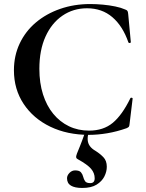

<svg xmlns="http://www.w3.org/2000/svg" viewBox="-20 -656 721 951"><path d="M427 -636Q457 -636 489.5 -633Q522 -630 551 -624Q580 -618 600 -609Q609 -606 611.5 -601.5Q614 -597 615 -586L628 -447Q628 -444 623 -443Q618 -442 616 -446Q588 -527 536.5 -571Q485 -615 411 -615Q343 -615 289.5 -578.5Q236 -542 205.5 -475Q175 -408 175 -315Q175 -245 193 -188.5Q211 -132 244 -92Q277 -52 322 -30.5Q367 -9 421 -9Q492 -9 538.5 -47.5Q585 -86 626 -170Q628 -173 632.5 -172Q637 -171 637 -168L622 -44Q621 -32 618.5 -28.5Q616 -25 607 -21Q559 -4 511.5 4Q464 12 421 12Q313 12 229 -28.5Q145 -69 97 -141.5Q49 -214 49 -308Q49 -380 77.5 -440.5Q106 -501 157.5 -544.5Q209 -588 278 -612Q347 -636 427 -636ZM418 2Q413 23 414.5 39Q416 55 425.5 68Q435 81 454 92Q475 105 492 122.5Q509 140 509 170Q509 194 497 218Q485 242 458.5 258.5Q432 275 387 275Q351 275 331.5 263.5Q312 252 312 227Q312 213 324 200.5Q336 188 352 188Q373 188 381 197.5Q389 207 392 219.5Q395 232 401.5 241.5Q408 251 427 251Q449 251 449 227Q449 201 431 180Q413 159 366 133Q359 130 357.5 124Q356 118 361 105Q371 81 376 68Q381 55 386.5 41Q392 27 401 1Z"/></svg>

Font: Cormorant Garamond Light
Style: Bold
Weight: 700
Version: Version 4.001